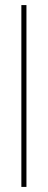

<svg xmlns="http://www.w3.org/2000/svg" viewBox="-20 -735 188 755"><path d="M64 0V-715H84V0Z"/></svg>

Font: DM Sans 28pt Thin
Style: Regular
Weight: 250
Version: Version 4.004;gftools[0.9.30]